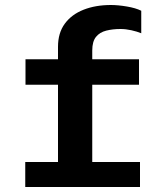

<svg xmlns="http://www.w3.org/2000/svg" viewBox="-20 -748 640 768"><path d="M212 0V-409H82V-511H212V-561Q212 -616 239 -653Q266 -690 314 -709Q362 -728 424 -728Q452 -728 487.5 -722Q523 -716 545 -705V-615Q528 -622 505.5 -627Q483 -632 462 -632Q431 -632 405 -625.5Q379 -619 364 -600.5Q349 -582 349 -546V-511H536V-409H349V0ZM81 0V-100H540V0Z"/></svg>

Font: Chivo Mono SemiBold
Style: Regular
Weight: 600
Monospace: yes
Designer: Hector Gatti
Foundry: Omnibus-Type
Version: Version 1.008